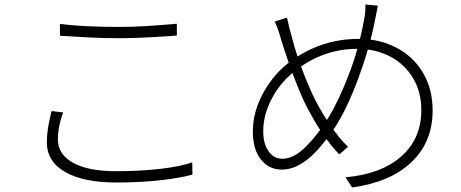

<svg xmlns="http://www.w3.org/2000/svg" viewBox="-20 -793 2040 849"><path d="M504 -674Q569 -674 624 -677.5Q679 -681 762 -688V-636L724 -633Q589 -624 504 -624Q440 -624 372 -627.5Q304 -631 245 -635V-687Q348 -674 504 -674ZM236 -176Q236 -111 302.5 -73.5Q369 -36 493 -36Q602 -36 690.5 -46.5Q779 -57 830 -75L831 -21Q778 -6 689 4Q600 14 494 14Q349 14 268 -32.5Q187 -79 187 -165Q187 -220 208 -302L259 -296Q236 -233 236 -176Z M1638 -703Q1614 -580 1564 -445.5Q1514 -311 1462 -231Q1430 -183 1392 -139Q1309 -43 1226 -43Q1169 -43 1133.5 -88Q1098 -133 1098 -211Q1098 -301 1147 -387.5Q1196 -474 1273 -528Q1405 -621 1565 -621Q1661 -621 1735 -581Q1810 -541 1851.5 -469.5Q1893 -398 1893 -305Q1893 -165 1799.5 -76Q1706 13 1537 36L1508 -9Q1665 -23 1754 -101Q1843 -179 1843 -307Q1843 -386 1806.5 -447.5Q1770 -509 1705.5 -543Q1641 -577 1559 -577Q1413 -577 1292 -485Q1225 -436 1184.5 -362Q1144 -288 1144 -213Q1144 -157 1167.5 -124Q1191 -91 1229 -91Q1279 -91 1332.5 -144.5Q1386 -198 1431 -271Q1479 -349 1524 -467.5Q1569 -586 1590 -708Q1596 -731 1596 -773L1651 -768Q1641 -715 1638 -703ZM1270 -631Q1289 -554 1325 -462.5Q1361 -371 1391 -319Q1459 -200 1519 -144L1480 -110Q1412 -183 1357 -283Q1325 -336 1289 -428.5Q1253 -521 1224 -615Q1211 -663 1195 -698L1249 -715Q1257 -676 1270 -631Z"/></svg>

Font: Merged Yaku Han JP Light
Style: Regular
Weight: 300
Designer: Ryoko NISHIZUKA 西塚涼子 (kana, bopomofo & ideographs); Paul D. Hunt (Latin, Greek & Cyrillic); Sandoll Communications 산돌커뮤니
Foundry: Adobe
Version: Version 2.004